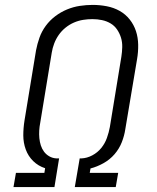

<svg xmlns="http://www.w3.org/2000/svg" viewBox="-20 -763 640 783"><path d="M35 0 45 -58H161L164 -77Q136 -86 115.5 -106Q95 -126 85 -153.5Q75 -181 75 -211Q75 -241 80 -272L127 -558Q132 -584 141 -609.5Q150 -635 166.5 -657.5Q183 -680 205.5 -697Q228 -714 253.5 -724.5Q279 -735 305.5 -739Q332 -743 358 -743Q387 -743 415.5 -737.5Q444 -732 468 -718.5Q492 -705 509 -683.5Q526 -662 534.5 -636Q543 -610 543.5 -580.5Q544 -551 539 -522L491 -236Q487 -209 476.5 -182.5Q466 -156 447 -134Q428 -112 402 -97.5Q376 -83 349 -76L346 -58H462L452 0H285L305 -117H312Q335 -118 356.5 -129.5Q378 -141 393 -159.5Q408 -178 416 -200.5Q424 -223 428 -245L475 -532Q478 -551 478.5 -571Q479 -591 473.5 -609Q468 -627 457.5 -642.5Q447 -658 431 -667.5Q415 -677 396 -681Q377 -685 357 -685Q338 -685 319 -682Q300 -679 281.5 -671Q263 -663 247 -650Q231 -637 219.5 -620.5Q208 -604 201 -585.5Q194 -567 191 -548L144 -262Q141 -247 140 -231Q139 -215 140.5 -199.5Q142 -184 146.5 -170Q151 -156 159.5 -144.5Q168 -133 181 -125.5Q194 -118 210 -117H221L202 0Z"/></svg>

Font: Iosevka Curly LtExObl
Style: Regular
Weight: 300
Width: 7
Italic angle: -9°
Monospace: yes
Designer: Belleve Invis
Foundry: Belleve Invis
Version: Version 11.1.0; ttfautohint (v1.8.3)